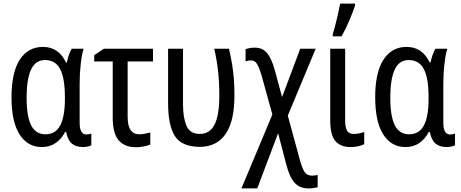

<svg xmlns="http://www.w3.org/2000/svg" viewBox="-20 -808 2563 1068"><path d="M212 10Q134 10 89 -60Q44 -130 44 -267Q44 -405 90 -476Q136 -547 218 -547Q263 -547 294.5 -525.5Q326 -504 347 -461H352Q356 -481 363 -501.5Q370 -522 379 -537H445Q435 -504 429 -451.5Q423 -399 423 -342V-126Q423 -60 460 -60Q475 -60 488 -65V0Q482 4 468 7Q454 10 443 10Q403 10 380 -9Q357 -28 348 -74H342Q322 -35 289.5 -12.5Q257 10 212 10ZM233 -61Q289 -61 315 -110.5Q341 -160 341 -258V-267Q341 -372 315 -423Q289 -474 230 -474Q177 -474 152.5 -420.5Q128 -367 128 -266Q128 -160 153.5 -110.5Q179 -61 233 -61Z M831 -537V-466H690V-160Q690 -108 706.5 -84.5Q723 -61 754 -61Q769 -61 785.5 -64Q802 -67 816 -71V-4Q803 2 780 6.5Q757 11 736 11Q674 11 640.5 -27Q607 -65 607 -154V-466H504V-501L558 -537Z M1090 9Q991 8 953 -51Q915 -110 915 -234V-537H998V-229Q998 -153 1017.5 -108Q1037 -63 1091 -63Q1147 -63 1173.5 -115Q1200 -167 1200 -276Q1200 -347 1193.5 -408Q1187 -469 1172 -537H1254Q1265 -487 1271.5 -447.5Q1278 -408 1281 -368Q1284 -328 1284 -276Q1284 -133 1234.5 -62Q1185 9 1090 9Z M1396 -543Q1440 -543 1465 -513.5Q1490 -484 1508 -420L1549 -268L1650 -537H1736L1581 -165L1647 78Q1661 129 1674.5 149Q1688 169 1715 169Q1723 169 1731.5 168Q1740 167 1747 165V233Q1726 240 1696 240Q1647 240 1619 209Q1591 178 1573 109L1527 -67L1411 240H1323L1495 -171L1434 -392Q1422 -431 1410 -451.5Q1398 -472 1377 -472Q1359 -472 1346 -467V-535Q1355 -538 1368 -540.5Q1381 -543 1396 -543Z M1900 -537V-138Q1900 -98 1911 -80.5Q1922 -63 1948 -63Q1963 -63 1980 -66.5Q1997 -70 2006 -74V-6Q1974 10 1929 10Q1875 10 1846 -23Q1817 -56 1817 -137V-537ZM1831 -606V-619Q1837 -636 1845.5 -669.5Q1854 -703 1861.5 -736Q1869 -769 1872 -788H1955V-777Q1943 -741 1922.5 -692.5Q1902 -644 1880 -606Z M2235 10Q2157 10 2112 -60Q2067 -130 2067 -267Q2067 -405 2113 -476Q2159 -547 2241 -547Q2286 -547 2317.5 -525.5Q2349 -504 2370 -461H2375Q2379 -481 2386 -501.5Q2393 -522 2402 -537H2468Q2458 -504 2452 -451.5Q2446 -399 2446 -342V-126Q2446 -60 2483 -60Q2498 -60 2511 -65V0Q2505 4 2491 7Q2477 10 2466 10Q2426 10 2403 -9Q2380 -28 2371 -74H2365Q2345 -35 2312.5 -12.5Q2280 10 2235 10ZM2256 -61Q2312 -61 2338 -110.5Q2364 -160 2364 -258V-267Q2364 -372 2338 -423Q2312 -474 2253 -474Q2200 -474 2175.5 -420.5Q2151 -367 2151 -266Q2151 -160 2176.5 -110.5Q2202 -61 2256 -61Z"/></svg>

Font: Avrile Sans Condensed
Style: Regular
Weight: 400
Width: 3
Designer: Monotype Design Team
Foundry: Monotype Imaging Inc.
Version: Version 2.001;September 10, 2019;FontCreator 11.5.0.2425 64-